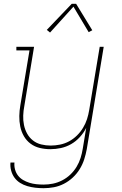

<svg xmlns="http://www.w3.org/2000/svg" viewBox="-20 -776 640 1009"><path d="M209 213Q187 213 165.5 210.5Q144 208 123.5 202Q103 196 85.5 185Q68 174 56 157.5Q44 141 38.5 120Q33 99 35 78H56Q54 96 59 114.5Q64 133 75 147Q86 161 101.5 170Q117 179 134.5 184.5Q152 190 171 192Q190 194 209 194Q234 194 258.5 189Q283 184 306.5 172Q330 160 349.5 141.5Q369 123 382.5 100.5Q396 78 403.5 54Q411 30 415 5L433 -104Q420 -78 399.5 -55.5Q379 -33 353.5 -18.5Q328 -4 300 2Q272 8 245 8Q216 8 189 1.5Q162 -5 140.5 -21Q119 -37 105.5 -60.5Q92 -84 86.5 -111Q81 -138 81.5 -166.5Q82 -195 87 -223L135 -511H66V-530H159L108 -220Q103 -195 102 -169Q101 -143 106 -119Q111 -95 122.5 -74Q134 -53 153 -38Q172 -23 196.5 -17Q221 -11 246 -11Q270 -11 295 -16Q320 -21 342.5 -33Q365 -45 384 -63.5Q403 -82 416.5 -104.5Q430 -127 437.5 -150.5Q445 -174 449 -199L504 -530H525L436 8Q431 35 422.5 61.5Q414 88 399 112.5Q384 137 362.5 157Q341 177 315.5 190Q290 203 263 208Q236 213 209 213ZM243 -605 226 -619 357 -756H380L465 -617L446 -607L366 -741Z"/></svg>

Font: Iosevka Slab Thin Extended
Style: Italic
Weight: 100
Width: 7
Italic angle: -9°
Monospace: yes
Designer: Belleve Invis
Foundry: Belleve Invis
Version: Version 11.1.0; ttfautohint (v1.8.3)